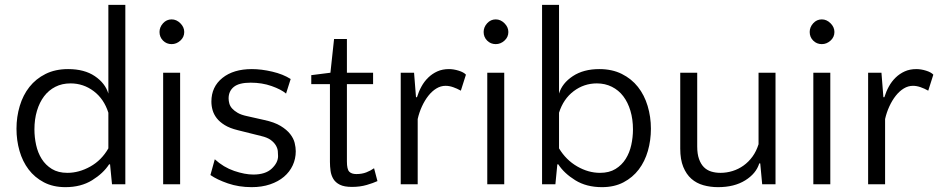

<svg xmlns="http://www.w3.org/2000/svg" viewBox="-20 -760 3880 792"><path d="M250 12Q199 12 161 -8Q123 -28 98 -61Q73 -94 60.5 -137.5Q48 -181 48 -229Q48 -278 61.5 -323Q75 -368 101.5 -401.5Q128 -435 168 -455Q208 -475 261 -475Q328 -475 371 -446Q414 -417 427 -374V-740H497V0H442L434 -82H430Q406 -45 360 -16.5Q314 12 250 12ZM258 -47Q306 -47 352.5 -73Q399 -99 427 -148V-295Q409 -352 366.5 -384Q324 -416 271 -416Q236 -416 208.5 -402Q181 -388 162 -363Q143 -338 132.5 -303Q122 -268 122 -226Q122 -194 129 -162Q136 -130 152 -104.5Q168 -79 194 -63Q220 -47 258 -47Z M723 0H653V-460H723ZM638 -628Q638 -648 652.5 -664Q667 -680 688 -680Q708 -680 724 -664Q740 -648 740 -628Q740 -607 724 -592.5Q708 -578 688 -578Q667 -578 652.5 -592.5Q638 -607 638 -628Z M1014 -419Q966 -419 944.5 -401.5Q923 -384 923 -354Q923 -344 926 -333Q929 -322 937.5 -312.5Q946 -303 960.5 -294.5Q975 -286 999 -281L1070 -265Q1112 -256 1137.5 -240.5Q1163 -225 1177 -207Q1191 -189 1195.5 -170.5Q1200 -152 1200 -136Q1200 -105 1187.5 -78Q1175 -51 1151.5 -31Q1128 -11 1094 0.5Q1060 12 1018 12Q965 12 920 -3.5Q875 -19 848 -38L866 -103Q902 -70 946 -55Q990 -40 1025 -40Q1075 -40 1101 -64.5Q1127 -89 1127 -116Q1127 -125 1126 -136.5Q1125 -148 1118 -160Q1111 -172 1097 -182.5Q1083 -193 1057 -199L961 -223Q928 -231 907 -244Q886 -257 874 -272.5Q862 -288 857 -305.5Q852 -323 852 -341Q852 -402 897.5 -438.5Q943 -475 1019 -475Q1058 -475 1103 -464.5Q1148 -454 1179 -434L1160 -374Q1140 -391 1100.5 -405Q1061 -419 1014 -419Z M1341 -413H1264V-450L1343 -460L1358 -599H1411V-460H1519V-413H1411V-94Q1411 -62 1420.5 -52Q1430 -42 1450 -42Q1473 -42 1491 -49Q1509 -56 1523 -66L1537 -13Q1520 -5 1492.5 3Q1465 11 1432 11Q1400 11 1382 2Q1364 -7 1355 -22Q1346 -37 1343.5 -55.5Q1341 -74 1341 -92Z M1881 -386Q1865 -395 1849 -400.5Q1833 -406 1818 -406Q1798 -406 1780 -395Q1762 -384 1747 -365Q1732 -346 1720.5 -321Q1709 -296 1703 -269V0H1633V-460H1688L1696 -359H1700Q1707 -382 1718.5 -403Q1730 -424 1746.5 -440Q1763 -456 1784 -465.5Q1805 -475 1832 -475Q1851 -475 1872 -468.5Q1893 -462 1902 -452Z M2060 0H1990V-460H2060ZM1975 -628Q1975 -648 1989.5 -664Q2004 -680 2025 -680Q2045 -680 2061 -664Q2077 -648 2077 -628Q2077 -607 2061 -592.5Q2045 -578 2025 -578Q2004 -578 1989.5 -592.5Q1975 -607 1975 -628Z M2463 12Q2399 12 2353 -16.5Q2307 -45 2283 -82H2279L2271 0H2216V-740H2286V-374Q2299 -417 2343 -446Q2387 -475 2452 -475Q2505 -475 2545 -455Q2585 -435 2611.5 -401.5Q2638 -368 2651.5 -323Q2665 -278 2665 -229Q2665 -181 2652.5 -137.5Q2640 -94 2615 -61Q2590 -28 2552 -8Q2514 12 2463 12ZM2455 -47Q2493 -47 2519 -63Q2545 -79 2561 -104.5Q2577 -130 2584 -162Q2591 -194 2591 -226Q2591 -268 2580.5 -303Q2570 -338 2551 -363Q2532 -388 2504 -402Q2476 -416 2442 -416Q2389 -416 2346.5 -384Q2304 -352 2286 -295V-148Q2315 -100 2361 -73.5Q2407 -47 2455 -47Z M2856 -460V-156Q2856 -125 2863.5 -104Q2871 -83 2883.5 -70.5Q2896 -58 2913.5 -52.5Q2931 -47 2952 -47Q2977 -47 3001.5 -54.5Q3026 -62 3047 -77Q3068 -92 3084 -114Q3100 -136 3109 -165V-460H3179V0H3124L3116 -86H3112Q3099 -44 3054 -16Q3009 12 2942 12Q2910 12 2881.5 4Q2853 -4 2832 -22.5Q2811 -41 2798.5 -71.5Q2786 -102 2786 -147V-460Z M3405 0H3335V-460H3405ZM3320 -628Q3320 -648 3334.5 -664Q3349 -680 3370 -680Q3390 -680 3406 -664Q3422 -648 3422 -628Q3422 -607 3406 -592.5Q3390 -578 3370 -578Q3349 -578 3334.5 -592.5Q3320 -607 3320 -628Z M3809 -386Q3793 -395 3777 -400.5Q3761 -406 3746 -406Q3726 -406 3708 -395Q3690 -384 3675 -365Q3660 -346 3648.5 -321Q3637 -296 3631 -269V0H3561V-460H3616L3624 -359H3628Q3635 -382 3646.5 -403Q3658 -424 3674.5 -440Q3691 -456 3712 -465.5Q3733 -475 3760 -475Q3779 -475 3800 -468.5Q3821 -462 3830 -452Z"/></svg>

Font: Quattrocento Sans
Style: Regular
Weight: 400
Designer: Pablo Impallari
Foundry: Pablo Impallari, Igino Marini, Brenda Gallo
Version: Version 2.000